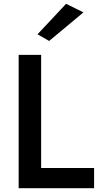

<svg xmlns="http://www.w3.org/2000/svg" viewBox="-20 -988 521 1008"><path d="M418 -923 238 -773 177 -808 327 -968ZM78 -700H196V-106H474V0H78Z"/></svg>

Font: Jost* Medium
Style: Regular
Weight: 500
Version: Version 3.7